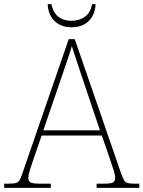

<svg xmlns="http://www.w3.org/2000/svg" viewBox="-24 -902 689 922"><path d="M-4 0V-20H18Q41 -20 52 -23Q63 -26 69.5 -36Q76 -46 83 -68L306 -714H335L558 -68Q566 -46 572 -36Q578 -26 589 -23Q600 -20 623 -20H645V0H440V-20H474Q512 -20 520.5 -27Q529 -34 529 -48Q529 -60 523 -80Q517 -100 510.5 -119Q504 -138 501 -147L465 -251H176L140 -147Q137 -138 130.5 -119Q124 -100 118 -80Q112 -60 112 -48Q112 -34 121 -27Q130 -20 167 -20H220V0ZM184 -276H456L379 -505Q370 -532 359 -564.5Q348 -597 338 -628Q328 -659 321 -680Q317 -665 306.5 -634Q296 -603 285 -570.5Q274 -538 266 -515ZM319 -771Q285 -771 259.5 -785Q234 -799 220 -824.5Q206 -850 205 -882H223Q231 -841 256.5 -821.5Q282 -802 319 -802Q356 -802 383.5 -821.5Q411 -841 418 -882H435Q434 -850 420 -824.5Q406 -799 380.5 -785Q355 -771 319 -771Z"/></svg>

Font: Noto Serif Gujarati Thin
Style: Regular
Weight: 250
Version: Version 2.102